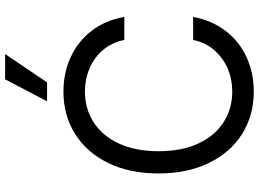

<svg xmlns="http://www.w3.org/2000/svg" viewBox="-148 -831 989 733"><g transform="rotate(-90 346.5 -464.5)"><path d="M363.3 -634.8Q298.8 -634.8 247.1 -602.1Q195.3 -569.3 165.5 -505.9Q135.7 -442.4 135.7 -353.5Q135.7 -264.6 165.5 -201.2Q195.3 -137.7 247.1 -105Q298.8 -72.3 363.3 -72.3Q410.2 -72.3 451.2 -89.8Q492.2 -107.4 521.5 -141.1Q550.8 -174.8 560.5 -221.7H648.4Q635.7 -151.4 595.7 -98.6Q555.7 -45.9 495.6 -18.1Q435.5 9.8 363.3 9.8Q272.5 9.8 201.7 -34.7Q130.9 -79.1 90.8 -161.6Q50.8 -244.1 50.8 -353.5Q50.8 -463.9 90.8 -545.9Q130.9 -627.9 201.7 -672.4Q272.5 -716.8 363.3 -716.8Q434.6 -716.8 495.1 -689Q555.7 -661.1 595.7 -608.9Q635.7 -556.6 648.4 -484.4H560.5Q550.8 -532.2 522 -565.9Q493.2 -599.6 451.7 -617.2Q410.2 -634.8 363.3 -634.8ZM410.2 -939.5H506.8L398.4 -779.3H326.2Z"/></g></svg>

Font: Pretendard JP Variable
Style: Regular
Weight: 400
Designer: Base glyphs from Inter by Rasmus Andersson; Hangul glyphs from Noto Sans CJK(Source Han Sans) by Jang Soo-young and Kang
Foundry: Kil Hyung-jin
Version: Version 1.307;Glyphs 3.2 (3192)